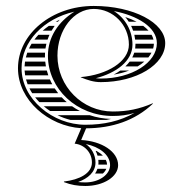

<svg xmlns="http://www.w3.org/2000/svg" viewBox="-20 -425 610 645"><path d="M174.6 -352C176.6 -354.3 178.6 -356.5 180.7 -358.8C176.1 -356.6 171.5 -354.4 167.1 -352ZM163.6 -338H144C136.8 -333 129.9 -327.6 123.5 -322H153.3C156.5 -327.5 159.9 -332.8 163.6 -338ZM146.2 -308H109C104.2 -302.9 99.7 -297.5 95.6 -292H139.9C141.7 -297.5 143.8 -302.8 146.2 -308ZM135.8 -278H86.1C82.9 -272.8 80 -267.4 77.5 -262H132.7C133.5 -267.4 134.5 -272.8 135.8 -278ZM131.3 -248H71.6C69.7 -242.7 68.1 -237.4 66.8 -232H131.1C131 -234 131 -236 131 -238C131 -241.4 131.1 -244.7 131.3 -248ZM204.1 -82C198.2 -87.1 192.6 -92.4 187.4 -98H98.1C102.4 -92.5 107.1 -87.1 112.1 -82ZM222.1 -68H127.1C133.8 -62.3 141 -56.9 148.5 -52H248.5C239.3 -56.8 230.5 -62.1 222.1 -68ZM281.6 -38H173.1C187.1 -31.2 201.9 -25.8 217.2 -22H336.7C342.3 -23 347.8 -24.2 353.2 -25.5C328.1 -26.1 304.1 -30.4 281.6 -38ZM134.2 -202C133.3 -207.3 132.5 -212.6 132 -218H64C63.2 -212.7 62.7 -207.4 62.5 -202ZM137.3 -188H62.6C62.9 -182.6 63.5 -177.3 64.4 -172H142.2C140.3 -177.2 138.7 -182.6 137.3 -188ZM147.7 -158H67.4C68.9 -152.6 70.7 -147.2 72.7 -142H155.5C152.6 -147.2 150 -152.5 147.7 -158ZM163.8 -128H79C81.7 -122.5 84.8 -117.2 88.1 -112H175.3C171.2 -117.2 167.4 -122.5 163.8 -128ZM438.8 -352C427.4 -358 414.6 -363.3 400.8 -367.8C405.1 -362.7 409 -357.5 412.5 -352ZM461.2 -338H420.5C423.1 -332.8 425.3 -327.5 427.2 -322H479C474 -327.6 468 -333 461.2 -338ZM489.2 -308H431.3C432.5 -302.8 433.4 -297.4 434 -292H495.6C494.3 -297.5 492.1 -302.8 489.2 -308ZM442.6 -202C450.8 -206.9 458.3 -212.3 464.8 -218H415.5C411.3 -212.4 406.5 -207 401.2 -202ZM413.6 -188H384.2C377.3 -183.1 369.9 -178.5 362.1 -174.4C380.9 -177.4 398.1 -182 413.6 -188ZM497 -278H435C435 -277 435 -276 435 -275C435 -270.6 434.7 -266.2 434.1 -262H494.5C496 -267.3 496.8 -272.6 497 -278ZM488.9 -248H431C429.2 -242.5 427 -237.1 424.3 -232H478.4C482.6 -237.2 486.1 -242.5 488.9 -248ZM339.7 128C339.5 122.5 338 117.1 335.5 112H310.3C310.6 114.9 310.8 117.8 310.8 120.8C310.8 123.2 310.6 125.7 310.4 128ZM304.1 82H301.3C304 87.2 306.1 92.5 307.7 98H325.6C319.9 92.1 312.7 86.7 304.1 82ZM325.5 158C330.9 153.1 334.8 147.7 337.2 142H307.4C305.4 147.8 302.7 153.1 299.4 158ZM252.7 45.4 269.3 6.1C356.4 5.6 433.6 -19.6 494 -77L493 -78C449 -59 408.3 -50.4 358.9 -50.4C256.5 -50.4 173 -135 173 -238C173 -324.7 227.7 -395 295 -395C360.1 -395 413 -341.2 413 -275C413 -217.9 340.1 -173.5 251 -166L252 -165C274.6 -155.8 294.6 -149.1 318.6 -149.1C438.1 -149.1 535 -207.7 535 -280C535 -349 427.5 -405 295 -405C154.4 -405 40.4 -311.2 40.4 -195.6C40.4 -88.7 143 -1.2 252.9 5.7L230.8 57.6C263.8 60.7 288.8 87.8 288.8 120.8C288.8 157.4 246.7 178.9 194.8 184.8V186.8C218.8 196.2 240.9 199.8 266.8 199.8C327.5 199.8 376.8 169 376.8 129.8C376.8 84.4 321.7 48.9 252.7 45.4ZM268.3 58.9C313.6 68 349.8 94.9 349.8 129.8C349.8 161.8 312.6 187.8 266.8 187.8C258.2 187.8 249.5 187.3 242.3 186.5C275.3 174.5 300.8 153.7 300.8 120.8C300.8 94.8 287.2 72 268.3 58.9ZM362.5 -387.8C441.3 -373 507 -333.4 507 -280C507 -214.4 422.6 -161.1 318.6 -161.1C313 -161.1 306.3 -161.7 301.9 -162.3C370.2 -179.7 425 -219.6 425 -275C425 -322.6 399.9 -364.5 362.5 -387.8ZM229.9 -385.8C175.3 -351.4 141 -299.9 141 -238C141 -126.2 238.6 -35.4 358.9 -35.4C384.9 -35.4 406.9 -38.3 431.8 -45.6C382.8 -17.9 328.1 -5.9 266.8 -5.9C157.1 -5.9 52.4 -92.5 52.4 -195.6C52.4 -284.8 126.1 -362.2 229.9 -385.8Z"/></svg>

Font: SortefaxS02
Style: Medium
Weight: 500
Designer: gluk
Foundry: gluk
Version: Version 0.261